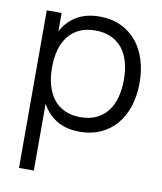

<svg xmlns="http://www.w3.org/2000/svg" viewBox="-88 -626 792 936"><g transform="rotate(10 308.5 -157.5)"><path d="M70 240V-540H143.5V-449.5Q170 -499 216.5 -527Q263 -555 331 -555Q388.5 -555 434.2 -534Q480 -513 511.8 -475.2Q543.5 -437.5 560.2 -385.2Q577 -333 577 -270.5Q577 -207 560 -154.2Q543 -101.5 511 -64Q479 -26.5 433.5 -5.8Q388 15 331 15Q262.5 15 216.5 -13Q170.5 -41 143.5 -90.5V240ZM321 -55.5Q366 -55.5 399.5 -71.2Q433 -87 455 -115.2Q477 -143.5 488 -183Q499 -222.5 499 -270.5Q499 -319.5 488 -359Q477 -398.5 454.8 -426.2Q432.5 -454 399 -469.2Q365.5 -484.5 321 -484.5Q275.5 -484.5 242.2 -468.8Q209 -453 187 -424.8Q165 -396.5 154.2 -357.2Q143.5 -318 143.5 -270.5Q143.5 -222 154.8 -182.2Q166 -142.5 188.2 -114.2Q210.5 -86 243.8 -70.8Q277 -55.5 321 -55.5Z"/></g></svg>

Font: Vela Sans
Style: Regular
Weight: 400
Designer: Principal design: Mikhail Sharanda - project Manrope.
Design modification: Ravid Balaliev
Foundry: Mikhail Sharanda
Version: Version 1.001